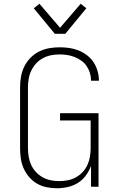

<svg xmlns="http://www.w3.org/2000/svg" viewBox="-20 -995 640 1023"><path d="M283 8Q256 8 228.5 2.5Q201 -3 177.5 -16.5Q154 -30 135.5 -51.5Q117 -73 106 -98Q95 -123 91 -150Q87 -177 87 -205V-530Q87 -559 92 -587Q97 -615 109.5 -640.5Q122 -666 142 -686.5Q162 -707 187.5 -720Q213 -733 241 -738Q269 -743 297 -743Q323 -743 348.5 -739.5Q374 -736 398 -726.5Q422 -717 443 -701Q464 -685 478 -664Q492 -643 499.5 -617.5Q507 -592 507 -567V-565H465V-566Q465 -587 459 -606.5Q453 -626 441.5 -643Q430 -660 413 -672Q396 -684 377 -691.5Q358 -699 338 -702Q318 -705 297 -705Q274 -705 251.5 -700.5Q229 -696 208.5 -685Q188 -674 172.5 -657Q157 -640 147 -619.5Q137 -599 133 -576Q129 -553 129 -530V-205Q129 -182 133 -159Q137 -136 146.5 -115.5Q156 -95 172 -78Q188 -61 208 -50Q228 -39 250.5 -34.5Q273 -30 296 -30Q319 -30 341.5 -34.5Q364 -39 384 -50Q404 -61 420 -78Q436 -95 445.5 -115.5Q455 -136 459 -159Q463 -182 463 -205V-353H300V-392H505V0H465V-111Q455 -84 437.5 -60Q420 -36 395 -20.5Q370 -5 341 1.5Q312 8 283 8ZM272 -815 160 -951 190 -975 300 -847 410 -975 440 -951 328 -815Z"/></svg>

Font: Iosevka Extralight Extended
Style: Regular
Weight: 200
Width: 7
Monospace: yes
Designer: Belleve Invis
Foundry: Belleve Invis
Version: Version 32.5.0; ttfautohint (v1.8.4)